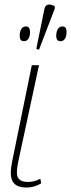

<svg xmlns="http://www.w3.org/2000/svg" viewBox="-20 -827 317 857"><path d="M154 -605 224 -787 225 -799C202 -811 183 -811 178 -786L142 -609ZM251 -643C266 -643 277 -658 277 -684C277 -702 271 -709 258 -709C240 -709 231 -689 231 -668C231 -649 238 -643 251 -643ZM88 -643C103 -643 114 -658 114 -684C114 -702 107 -709 95 -709C76 -709 68 -689 68 -668C68 -649 75 -643 88 -643ZM100 10C120 10 144 4 164 -9L160 -29C137 -17 119 -15 105 -15C47 -15 51 -53 62 -108L154 -536H122L35 -110C17 -25 34 10 100 10Z"/></svg>

Font: Noto Serif Condensed Thin
Style: Italic
Weight: 100
Width: 3
Italic angle: -12°
Designer: Monotype Design Team
Foundry: Monotype Imaging Inc.
Version: Version 2.013